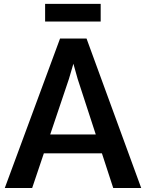

<svg xmlns="http://www.w3.org/2000/svg" viewBox="-20 -944 732 964"><path d="M141.5 0H4L281.5 -750.5H414.5L689 0H548.5L370 -547.5L348.5 -624L326 -547.5ZM148 -174 168.5 -269H509.5L530 -174ZM206.5 -836V-924.5H485.5V-836Z"/></svg>

Font: Merriweather Sans Medium
Style: Regular
Weight: 500
Designer: Eben Sorkin
Foundry: Eben Sorkin
Version: Version 2.001